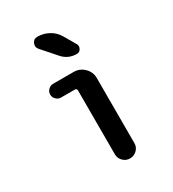

<svg xmlns="http://www.w3.org/2000/svg" viewBox="-185 -866 870 967"><g transform="rotate(-30 250.0 -382.5)"><path d="M135.7 -439.5Q120.1 -439.5 107.9 -451.2Q95.7 -462.9 95.7 -480.5Q95.7 -496.1 107.9 -507.8Q120.1 -519.5 135.7 -519.5H254.9Q290 -519.5 315.4 -494.6Q340.8 -469.7 340.8 -434.6V-55.7Q340.8 -32.2 323.7 -16.1Q306.6 0 283.7 0Q260.7 0 244.1 -16.6Q227.5 -33.2 227.5 -55.7V-427.7Q227.5 -438.5 216.8 -439.5ZM184.6 -764.6Q219.7 -764.6 250.5 -748Q281.2 -731.4 298.8 -701.2L338.9 -632.8Q346.7 -619.1 338.9 -604.5Q331.1 -589.8 315.4 -589.8Q264.6 -589.8 232.4 -627L160.2 -709Q146.5 -724.6 154.8 -744.6Q163.1 -764.6 184.6 -764.6Z"/></g></svg>

Font: Rounded-X Mgen+ 1mn medium
Style: Regular
Weight: 500
Designer: [Source Han Sans]
Ryoko NISHIZUKA  (kana & ideographs); Paul D. Hunt (Latin, Greek & Cyrillic); Wenlong ZHANG  (bopomofo
Version: Version 1.059.20150602